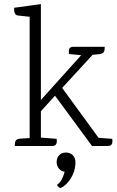

<svg xmlns="http://www.w3.org/2000/svg" viewBox="-20 -714 570 939"><path d="M180 -694V-225L377 -444L317 -450Q317 -455 316.5 -463.5Q316 -472 321 -478.5Q326 -485 340 -485H492Q492 -480 491.5 -472Q491 -464 486 -457.5Q481 -451 464 -449L433 -446L284 -284L462 -40L529 -35Q530 -30 530 -21.5Q530 -13 525 -6.5Q520 0 506 0H430L249 -246L180 -170V-41L257 -35Q258 -30 258 -21.5Q258 -13 253 -6.5Q248 0 234 0H52Q53 -5 53 -13Q53 -21 58.5 -28Q64 -35 80 -36L125 -39V-632L69 -638Q59 -639 54.5 -645.5Q50 -652 49.5 -661Q49 -670 49 -676ZM299 108 323 119Q316 122 311.5 124Q307 126 301 126Q280 126 268.5 111Q257 96 257 79Q257 58 269.5 45Q282 32 303 32Q323 32 336 45Q349 58 349 80Q349 109 338 135Q327 161 310.5 179.5Q294 198 277 205Q273 207 266 200.5Q259 194 259 190Q273 180 281.5 164Q290 148 294.5 132Q299 116 299 108Z"/></svg>

Font: Karma Variable Light
Style: Regular
Weight: 300
Designer: Joana Correia
Foundry: Indian Type Foundry
Version: Version 3.000